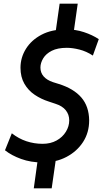

<svg xmlns="http://www.w3.org/2000/svg" viewBox="-20 -870 576 1040"><path d="M163 150 190 -45H288L260 150ZM277 -667 303 -850H401L375 -667ZM210 10Q147 10 94.5 -9Q42 -28 7 -56L44 -148Q81 -119 123 -105Q165 -91 211 -91Q254 -91 286.5 -109Q319 -127 337 -156.5Q355 -186 355 -218Q355 -249 336.5 -272.5Q318 -296 280 -308L244 -320Q203 -333 168 -356.5Q133 -380 112 -416.5Q91 -453 91 -503Q91 -558 120.5 -605.5Q150 -653 205 -682Q260 -711 338 -711Q389 -711 434.5 -696Q480 -681 515 -658L483 -569Q448 -592 410.5 -601.5Q373 -611 342 -611Q292 -611 260.5 -595Q229 -579 214 -554Q199 -529 199 -504Q199 -476 216.5 -456Q234 -436 267 -425L299 -415Q379 -390 420.5 -342Q462 -294 463 -218Q463 -152 430 -101Q397 -50 340 -20Q283 10 210 10Z"/></svg>

Font: Finlandica Medium
Style: Italic
Weight: 500
Italic angle: -8°
Designer: Niklas Ekholm, Juho Hiilivirta, Jaakko Suomalainen
Foundry: Helsinki Type Studio
Version: Version 1.063